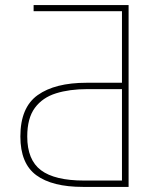

<svg xmlns="http://www.w3.org/2000/svg" viewBox="-20 -734 640 754"><path d="M112 -690V-714H485V0H306Q185 0 122.5 -46Q60 -92 60 -198Q60 -312 128 -360.5Q196 -409 320 -409H459V-690ZM322 -384Q253 -384 200 -367.5Q147 -351 117 -310.5Q87 -270 87 -198Q87 -106 141 -65.5Q195 -25 310 -25H459V-384Z"/></svg>

Font: Noto Sans Mono Thin
Style: Regular
Weight: 100
Designer: Monotype Design Team
Foundry: Monotype Imaging Inc.
Version: Version 2.014